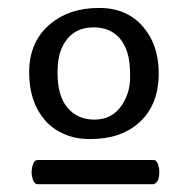

<svg xmlns="http://www.w3.org/2000/svg" viewBox="-20 -765 486 492"><path d="M374 -355Q383.3 -355 387.2 -335Q388.2 -330.1 388.2 -325.2Q388.2 -306.2 382.6 -299.6Q377 -293 373.5 -293H76.2Q65.9 -293 62 -313.5Q61 -318.4 61 -323.2Q61 -328.1 62 -333.5Q62.5 -338.9 64.5 -343.8Q68.4 -355 76.2 -355ZM210 -408.7Q171.9 -408.7 143.6 -421.9Q114.3 -434.6 94.7 -457.5Q54.7 -504.4 54.7 -579.6Q54.7 -658.7 109.4 -704.1Q158.2 -744.6 232.9 -744.6H234.4Q305.2 -744.6 346.7 -696.3Q386.7 -649.9 386.7 -577.1Q386.7 -496.1 336.9 -451.2Q290 -408.7 211.9 -408.7ZM127.4 -579.1Q127.4 -518.6 153.3 -488.5Q179.2 -458.5 221.7 -458.5Q266.6 -458.5 291 -493.7Q313.5 -525.9 313.5 -567.4Q313.5 -608.4 306.4 -630.4Q299.3 -652.3 286.6 -667Q262.2 -694.8 220.7 -694.8H219.2Q159.2 -694.8 136.2 -636.7Q127.4 -614.3 127.4 -579.1Z"/></svg>

Font: Copse
Style: Regular
Weight: 400
Version: Version 1.000